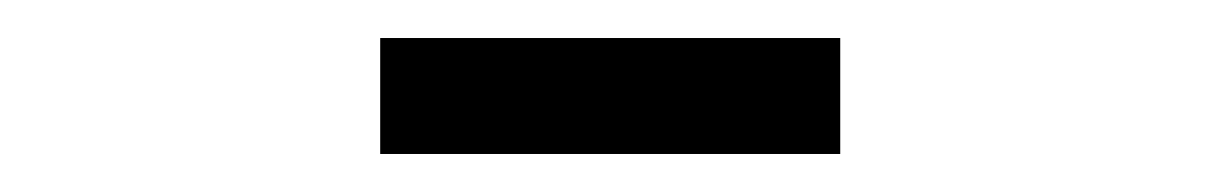

<svg xmlns="http://www.w3.org/2000/svg" viewBox="-20 -699 640 101"><path d="M180 -618V-679H422V-618Z"/></svg>

Font: Foldit Medium
Style: Regular
Weight: 500
Version: Version 1.003